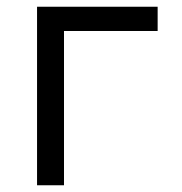

<svg xmlns="http://www.w3.org/2000/svg" viewBox="-20 -550 540 570"><path d="M90 0V-530H448V-458H170V0Z"/></svg>

Font: Iosevka SS08
Style: Regular
Weight: 400
Monospace: yes
Designer: Belleve Invis
Foundry: Belleve Invis
Version: 2.1.0; ttfautohint (v1.8.2)